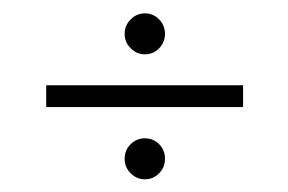

<svg xmlns="http://www.w3.org/2000/svg" viewBox="-20 -422 443 295"><path d="M202.5 -146.5Q190 -146.5 180.8 -155.8Q171.5 -165 171.5 -178Q171.5 -191.5 180.8 -200.5Q190 -209.5 202.5 -209.5Q215.5 -209.5 224.5 -200.5Q233.5 -191.5 233.5 -178Q233.5 -165 224.5 -155.8Q215.5 -146.5 202.5 -146.5ZM202.5 -338.5Q190 -338.5 180.8 -347.8Q171.5 -357 171.5 -370Q171.5 -383 180.8 -392.2Q190 -401.5 202.5 -401.5Q215.5 -401.5 224.5 -392.2Q233.5 -383 233.5 -370Q233.5 -357 224.5 -347.8Q215.5 -338.5 202.5 -338.5ZM51 -257.5V-291H353.5V-257.5Z"/></svg>

Font: Imbue Thin
Style: Regular
Weight: 400
Version: Version 1.102